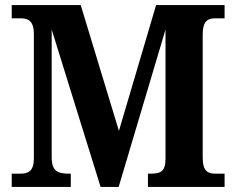

<svg xmlns="http://www.w3.org/2000/svg" viewBox="-20 -734 928 754"><path d="M26 0H258V-52H252C208 -52 183 -60 183 -117V-618L375 0H446L630 -618V-112C630 -61 612 -52 571 -52H561V0H862V-52H826C796 -52 776 -62 776 -115V-599C776 -652 797 -662 824 -662H862V-714H593L447 -220L297 -714H26V-662H63C90 -662 113 -652 113 -601V-112C113 -61 90 -52 60 -52H26Z"/></svg>

Font: Noto Serif Bengali SemiCondensed
Style: Bold
Weight: 700
Width: 4
Designer: Juan Bruce, Universal Thirst, Indian Type Foundry and the Monotype Design Team.
Foundry: Monotype Imaging Inc.
Version: Version 2.003